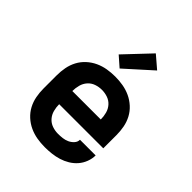

<svg xmlns="http://www.w3.org/2000/svg" viewBox="-215 -896 1031 1031"><g transform="rotate(45 300.0 -381.0)"><path d="M300 8Q270 8 240.5 3Q211 -2 184 -14.5Q157 -27 134.5 -47.5Q112 -68 98 -94.5Q84 -121 78.5 -150.5Q73 -180 73 -210V-310Q73 -340 78.5 -369.5Q84 -399 98 -425.5Q112 -452 134.5 -472.5Q157 -493 184 -505.5Q211 -518 240.5 -523Q270 -528 300 -528Q330 -528 359.5 -523Q389 -518 416 -505.5Q443 -493 465.5 -472.5Q488 -452 502 -425.5Q516 -399 521.5 -369.5Q527 -340 527 -310V-210H192Q192 -187 198 -164.5Q204 -142 219 -125Q234 -108 255.5 -100.5Q277 -93 300 -93Q317 -93 334 -95Q351 -97 366.5 -104Q382 -111 394 -124Q406 -137 406 -154H525Q525 -129 515.5 -104Q506 -79 489 -59.5Q472 -40 449.5 -26.5Q427 -13 402.5 -5.5Q378 2 352 5Q326 8 300 8ZM192 -310H408Q408 -333 402 -355.5Q396 -378 381 -395Q366 -412 344.5 -419.5Q323 -427 300 -427Q277 -427 255.5 -419.5Q234 -412 219 -395Q204 -378 198 -355.5Q192 -333 192 -310ZM286 -575 229 -625 366 -770 436 -710Z"/></g></svg>

Font: R Plex Mono
Style: Bold
Weight: 700
Monospace: yes
Designer: Belleve Invis
Foundry: Belleve Invis
Version: Version 31.8.0